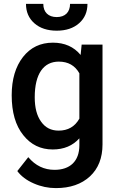

<svg xmlns="http://www.w3.org/2000/svg" viewBox="-20 -757 607 985"><path d="M339.4 -737.3C339.4 -694.3 314 -669.4 271 -669.4C228 -669.4 202.1 -694.3 202.1 -737.3H113.3C113.3 -696.3 127.4 -663.1 156.2 -637.7C185.1 -612.3 223.1 -599.6 271 -599.6C318.8 -599.6 356.9 -612.3 385.7 -637.7C414.6 -663.1 428.7 -696.3 428.7 -737.3ZM40 -268.1C40 -181.2 59.6 -113.3 99.1 -64C138.2 -14.6 188.5 9.8 250.5 9.8C307.6 9.8 353 -9.3 387.2 -47.4V-11.7C387.2 70.8 338.4 114.3 259.8 114.3C206.5 114.3 161.6 92.8 125 49.3L68.8 120.6C87.9 146.5 116.2 168 153.3 184.1C189.9 200.2 228 208 266.6 208C339.8 208 397.9 188 441.4 147.9C484.4 107.9 505.9 53.2 505.9 -16.1V-528.3H398.9L393.6 -475.1C358.9 -517.1 311.5 -538.1 251.5 -538.1C187.5 -538.1 136.7 -513.7 98.1 -464.8C59.6 -415.5 40 -350.1 40 -268.1ZM158.2 -257.8C158.2 -378.4 203.6 -440.9 281.7 -440.9C329.6 -440.9 364.7 -420.9 387.2 -380.9V-148.4C364.3 -107.4 328.6 -86.9 280.8 -86.9C242.2 -86.9 212.4 -102.1 190.9 -132.8C168.9 -163.1 158.2 -204.6 158.2 -257.8Z"/></svg>

Font: Roboto Medium
Style: Regular
Weight: 500
Designer: Google
Version: Version 2.137; 2017